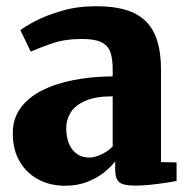

<svg xmlns="http://www.w3.org/2000/svg" viewBox="-20 -585 607 616"><path d="M187.5 11Q142 11 104 -8.8Q66 -28.5 43.5 -66.2Q21 -104 21 -157.5Q21 -203.5 45.2 -237.5Q69.5 -271.5 113.2 -294Q157 -316.5 215.2 -328Q273.5 -339.5 341.5 -340V-363Q341.5 -396.5 334 -417.8Q326.5 -439 305.2 -449.5Q284 -460 243.5 -460Q187 -460 144.8 -445Q102.5 -430 78.5 -419.5L45.5 -488Q58.5 -499 93 -517.2Q127.5 -535.5 177.8 -550.2Q228 -565 288.5 -565Q366.5 -565 411.8 -542.2Q457 -519.5 476.8 -474.5Q496.5 -429.5 496.5 -361.5V-65L546.5 -64V-4.5Q535 -2 512 1.5Q489 5 462.2 7.8Q435.5 10.5 414 10.5Q375.5 10.5 362.5 -0.5Q349.5 -11.5 349.5 -43V-67.5Q337.5 -51 314.8 -32.5Q292 -14 260 -1.5Q228 11 187.5 11ZM266 -79.5Q284 -79.5 305.5 -89.8Q327 -100 341.5 -115V-276Q287.5 -276 254.5 -261.8Q221.5 -247.5 207 -224.5Q192.5 -201.5 192.5 -174.5Q192.5 -144.5 201.5 -123.5Q210.5 -102.5 227 -91Q243.5 -79.5 266 -79.5Z"/></svg>

Font: Merriweather 28pt Black
Style: Regular
Weight: 900
Version: Version 2.100